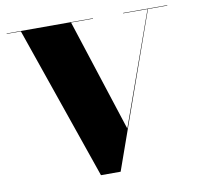

<svg xmlns="http://www.w3.org/2000/svg" viewBox="-83 -839 987 942"><g transform="rotate(-10 410.0 -367.5)"><path d="M512 -188 711.5 -748H590V-750H810V-748H713.5L443 15H345L80.5 -748H10V-750H440V-748H330.5Z"/></g></svg>

Font: Bodoni* 96pt Fatface
Style: Regular
Weight: 900
Version: Version 2.3